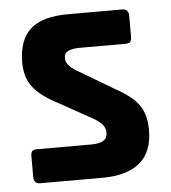

<svg xmlns="http://www.w3.org/2000/svg" viewBox="-43 -550 524 590"><g transform="rotate(-5 219.0 -255.0)"><path d="M248 0H58Q38 0 38 -21V-85Q38 -96 42 -100.5Q46 -105 58 -105H225Q274 -105 274 -135V-140Q274 -164 233 -186L134 -241Q83 -267 59 -297Q35 -327 35 -374Q35 -444 72 -477Q109 -510 188 -510H355Q375 -510 375 -489V-424Q375 -413 371 -408.5Q367 -404 355 -404H216Q167 -404 167 -379V-374Q167 -352 210 -329L311 -269Q363 -241 384 -211.5Q405 -182 405 -134Q405 0 248 0Z"/></g></svg>

Font: Rajdhani
Style: Bold
Weight: 700
Designer: Satya Rajpurohit, Jyotish Sonowal
Foundry: Indian Type Foundry
Version: Version 1.201 February 1, 2022